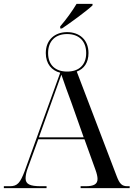

<svg xmlns="http://www.w3.org/2000/svg" viewBox="-20 -978 694 998"><path d="M293 -841V-830H302C350 -862 433 -923 461 -950V-958H378C357 -922 322 -874 293 -841ZM0 0H222V-10H193C135 -10 113 -21 113 -51C113 -65 117 -86 125 -106L179 -254H419L476 -96C483 -77 487 -60 487 -48C487 -21 468 -10 425 -10H399V0H654V-10H643C614 -10 602 -22 587 -61L379 -606C417 -620 440 -653 440 -702C440 -773 391 -811 329 -811C267 -811 218 -773 218 -702C218 -646 249 -611 293 -600L108 -88C85 -28 71 -10 31 -10H0ZM329 -606C269 -606 230 -639 230 -702C230 -766 269 -801 329 -801C389 -801 428 -766 428 -702C428 -639 389 -606 329 -606ZM182 -264 247 -445C266 -499 282 -541 299 -590C315 -542 331 -499 351 -445L415 -264Z"/></svg>

Font: Noto Serif Display SemiCondensed
Style: Regular
Weight: 400
Width: 4
Designer: Monotype Design Team
Foundry: Monotype Imaging Inc.
Version: Version 2.009